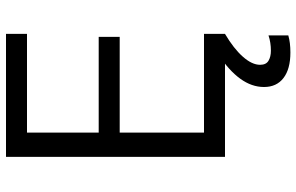

<svg xmlns="http://www.w3.org/2000/svg" viewBox="-194 -576 988 640"><g transform="rotate(-90 300.0 -256.0)"><path d="M97 0V-730H507V-660H178V-421H497V-351H178V-70H507V0ZM445 218Q390 218 360 195Q330 172 330 130Q330 89 357.5 51Q385 13 437 -21L507 0Q458 29 431 59.5Q404 90 404 117Q404 137 417.5 145Q431 153 451 153Q478 153 502 145V211Q478 218 445 218Z"/></g></svg>

Font: M PLUS Code Latin 60
Style: Regular
Weight: 400
Width: 7
Monospace: yes
Designer: Coji Morishita
Foundry: UNDERFOREST DESIGN
Version: Version 1.005; ttfautohint (v1.8.3)